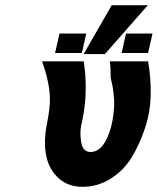

<svg xmlns="http://www.w3.org/2000/svg" viewBox="-20 -708 607 739"><path d="M192 -504 209 -579H312L295 -504ZM448 -504 465 -579H567L550 -504ZM302 -500 410 -688H549L384 -500ZM142 -472H302Q310 -425 310 -372Q310 -331 306 -302Q302 -265 292 -223Q288 -200 291 -172Q295 -123 328 -123Q380 -123 407 -217Q413 -240 416 -263.5Q419 -287 419.5 -303.5Q420 -320 418 -340Q416 -360 414.5 -369Q413 -378 409.5 -393Q406 -408 406 -409V-408Q406 -450 403 -472H550Q561 -410 560 -344Q559 -278 538 -214.5Q517 -151 486 -101Q455 -51 405.5 -20Q356 11 298 11Q243 11 207.5 -20.5Q172 -52 160.5 -97.5Q149 -143 155 -196Q156 -207 161 -233Q166 -259 169.5 -285Q173 -311 172 -337Q169 -396 142 -472Z"/></svg>

Font: Coval
Style: ExtraBold Italic
Weight: 800
Foundry: Context Ltd
Version: Version 001.000